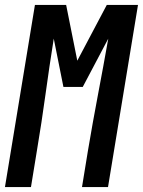

<svg xmlns="http://www.w3.org/2000/svg" viewBox="-34 -755 577 775"><path d="M-14 0 107 -735H233L278 -510L397 -735H523L402 0H297L321 -147Q340 -260 361.5 -373Q383 -486 403 -599L300 -404H222L183 -599Q165 -486 149.5 -373Q134 -260 115 -147L91 0Z"/></svg>

Font: Iosevka Oblique
Style: Bold
Weight: 700
Italic angle: -9°
Monospace: yes
Designer: Belleve Invis
Foundry: Belleve Invis
Version: Version 32.5.0; ttfautohint (v1.8.4)